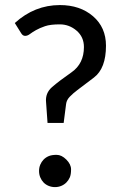

<svg xmlns="http://www.w3.org/2000/svg" viewBox="-20 -746 489 773"><path d="M142.1 -32Q137.2 -43.9 137.2 -57.6Q137.2 -71.3 142.1 -83Q147 -94.7 155.5 -103.5Q164.1 -112.3 176 -117.4Q188 -122.6 208 -122.6Q228 -122.6 247.1 -103.5Q266.1 -84.5 266.1 -64Q266.1 -43.5 261 -31.7Q255.9 -20 247.1 -11.2Q238.3 -2.4 226.6 2.4Q214.8 7.3 201.4 7.3Q188 7.3 176 2.4Q164.1 -2.4 155.5 -11.2Q147 -20 142.1 -32ZM406.7 -562Q406.7 -470.7 358.2 -433.8Q309.6 -397 291.7 -383.5Q273.9 -370.1 261 -356.7Q248 -343.3 246.1 -327.1L236.3 -251H171.4L165.5 -334Q161.6 -371.1 189.7 -395.5Q217.8 -419.9 267.8 -454.8Q317.9 -489.7 317.9 -556.6Q317.9 -597.2 288.3 -622.6Q258.8 -647.9 220.7 -647.9Q182.6 -647.9 161.4 -640.6Q140.1 -633.3 125 -624.8Q109.9 -616.2 100.3 -608.9Q90.8 -601.6 81.1 -601.6Q71.3 -601.6 64.9 -612.8L39.6 -653.3Q119.1 -725.6 221.2 -725.6Q302.2 -725.6 354.5 -680.7Q406.7 -635.7 406.7 -562Z"/></svg>

Font: Lato-Medium
Style: Regular
Weight: 500
Designer: Lukasz Dziedzic
Foundry: tyPoland Lukasz Dziedzic
Version: Version 2.006; 2014-01-15